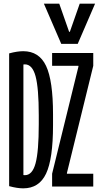

<svg xmlns="http://www.w3.org/2000/svg" viewBox="-20 -1020 540 1050"><path d="M107 10Q74 10 30 -2V-728Q74 -740 107 -740Q194 -740 232 -659.5Q270 -579 270 -395V-335Q270 -151 232 -70.5Q194 10 107 10ZM82 -74Q90 -68 98 -65Q106 -62 116 -62Q157 -62 174.5 -127Q192 -192 192 -340V-390Q192 -538 174.5 -603Q157 -668 116 -668Q106 -668 98 -665Q90 -662 82 -656L108 -683V-47ZM265 0V-70L409 -656V-660H265V-730H490V-660L346 -74V-70H490V0ZM315 -780 220 -1000H304L358 -846H362L416 -1000H500L405 -780Z"/></svg>

Font: M PLUS Code Latin
Style: Regular
Weight: 400
Designer: Coji Morishita
Foundry: UNDERFOREST DESIGN
Version: Version 1.002; ttfautohint (v1.8.3)